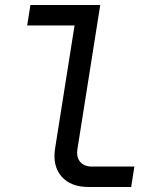

<svg xmlns="http://www.w3.org/2000/svg" viewBox="-20 -750 640 770"><path d="M336 0Q263 0 226.5 -42.5Q190 -85 201 -155L279 -648H89L102 -730H382L291 -155Q285 -121 301 -101.5Q317 -82 349 -82H519L506 0Z"/></svg>

Font: JetBrains Mono NL
Style: Italic
Weight: 400
Italic angle: -9°
Monospace: yes
Designer: Philipp Nurullin, Konstantin Bulenkov
Foundry: JetBrains
Version: Version 2.305; ttfautohint (v1.8.4.7-5d5b)